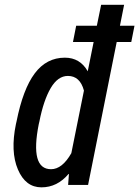

<svg xmlns="http://www.w3.org/2000/svg" viewBox="-20 -782 589 812"><path d="M267.1 -460.9Q224.6 -460.9 194.3 -409.2Q164.1 -357.4 146.5 -267.6L144 -257.3Q106 -66.4 195.8 -66.4Q243.2 -66.4 281.7 -134.3L335 -398.9Q318.4 -460.9 267.1 -460.9ZM254.4 -538.1Q318.4 -538.1 351.1 -480.5L376 -604.5H288.6L302.2 -673.3H389.6L407.7 -761.7H504.9L487.3 -673.3H548.8L535.2 -604.5H473.6L352.5 0H268.1L271.5 -45.9L270 -46.4Q222.2 10.3 155.3 10.3Q87.9 10.3 55.7 -65.4Q23.4 -141.1 47.4 -257.3L49.8 -267.6Q77.1 -405.3 127 -471.7Q176.8 -538.1 254.4 -538.1Z"/></svg>

Font: RobotoCondensed-Italic
Style: Italic
Weight: 400
Designer: Google
Version: Version 1.200311; 2013